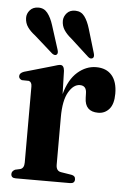

<svg xmlns="http://www.w3.org/2000/svg" viewBox="-50 -695 492 732"><g transform="rotate(5 196.5 -328.5)"><path d="M185.5 -424.5 188 -335.5Q203.5 -392.5 236 -420.8Q268.5 -449 307 -449Q346 -449 367 -424.5Q388 -400 388 -354.5Q388 -314.5 371.2 -295.5Q354.5 -276.5 329 -276.5Q278 -276.5 277 -329L276.5 -345.5Q276.5 -375.5 251 -375.5Q226.5 -375.5 207.8 -343.5Q189 -311.5 189 -247.5V-65.5Q189 -41.5 208 -38.5L248.5 -32Q263.5 -29.5 263.5 -15.5Q263.5 0 245.5 0H37.5Q20 0 20 -15.5Q20 -26 32.5 -32.5L52.5 -37Q67 -41.5 67 -63V-354Q67 -371 55.5 -374.5L28.5 -375Q17 -379.5 17 -389.5Q17 -401.5 34 -407.5L143.5 -439Q162.5 -445.5 170.5 -445.5Q183.5 -445.5 185.5 -424.5ZM265.5 -593 293 -501Q297 -487.5 291 -482.5Q283 -476.5 273 -485L202.5 -549.5Q184.5 -564 174.5 -579.5Q164.5 -595 164.5 -614.5Q165 -631 176.8 -644Q188.5 -657 209.5 -656.5Q231.5 -656 244.2 -638.8Q257 -621.5 265.5 -593ZM125 -594 154 -503Q158.5 -489.5 153 -484Q146 -478 135 -486L64 -549Q45.5 -563 35 -578Q24.5 -593 24 -612.5Q23.5 -629 35.2 -642.5Q47 -656 67.5 -656Q89 -656.5 102.5 -639.5Q116 -622.5 125 -594Z"/></g></svg>

Font: Fraunces 144pt S050 SemiBold
Style: Regular
Weight: 600
Version: Version 1.000; ttfautohint (v1.8.3)